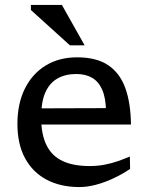

<svg xmlns="http://www.w3.org/2000/svg" viewBox="-20 -747 601 777"><path d="M292 -515Q370.5 -515 417.8 -483.2Q465 -451.5 487 -391Q509 -330.5 510 -243H131.5L129 -308.5L438.5 -309.5L409 -298Q408 -352 393.2 -384.8Q378.5 -417.5 352.2 -432.5Q326 -447.5 289 -447.5Q244 -447.5 212 -429Q180 -410.5 163.2 -372.2Q146.5 -334 146.5 -272.5Q146.5 -203.5 168 -159.8Q189.5 -116 233 -95.5Q276.5 -75 343 -75Q374.5 -75 403.2 -80.5Q432 -86 457.5 -95Q483 -104 505.5 -113.5L506.5 -63.5Q474 -41.5 438 -24.8Q402 -8 367 1Q332 10 301.5 10Q225 10 168.8 -19.8Q112.5 -49.5 81.5 -106.5Q50.5 -163.5 50.5 -245.5Q50.5 -327.5 80.5 -388Q110.5 -448.5 164.8 -481.8Q219 -515 292 -515ZM322.5 -563.5H263L105 -706.5V-727H230.5Z"/></svg>

Font: Newsreader 7pt
Style: Regular
Weight: 400
Designer: Hugues Gentile
Foundry: Production Type
Version: Version 1.003